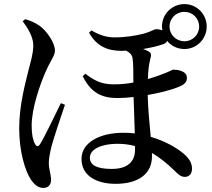

<svg xmlns="http://www.w3.org/2000/svg" viewBox="-20 -856 1040 940"><path d="M810 -726C810 -766 842 -798 883 -798C923 -798 955 -766 955 -726C955 -686 923 -654 883 -654C842 -654 810 -686 810 -726ZM91 -752C113 -723 143 -677 143 -634C143 -593 129 -550 119 -510C105 -451 74 -343 74 -228C74 -115 102 -22 131 23C153 55 173 64 192 64C218 64 230 47 230 24C230 -1 219 -25 219 -60C219 -78 224 -106 232 -139C245 -186 278 -285 298 -343L278 -351C252 -299 196 -180 176 -150C167 -136 158 -138 151 -152C141 -170 135 -199 135 -240C135 -330 178 -445 200 -497C226 -559 249 -582 249 -608C249 -647 209 -704 175 -729C150 -746 127 -756 103 -762ZM641 -141V-123C641 -63 603 -29 527 -29C457 -29 420 -46 420 -84C420 -131 489 -152 553 -152C583 -152 612 -149 641 -141ZM398 -495 385 -483C426 -399 482 -376 555 -376C582 -376 607 -378 634 -381L640 -203C622 -205 603 -206 584 -206C468 -206 379 -158 379 -78C379 5 453 44 546 44C663 44 724 -9 724 -90V-107C760 -86 797 -57 836 -19C851 -4 865 10 885 10C908 10 920 -7 920 -30C920 -60 905 -82 875 -107C842 -134 787 -166 718 -186C712 -247 705 -319 703 -391C757 -400 815 -414 858 -432C887 -444 895 -457 895 -475C895 -512 842 -515 828 -515C823 -515 812 -507 786 -497C764 -488 735 -478 704 -469C705 -507 709 -542 716 -568C722 -587 721 -597 706 -605C699 -609 690 -613 680 -616C718 -622 755 -631 780 -640C789 -643 795 -648 798 -656C818 -631 849 -616 883 -616C943 -616 992 -665 992 -726C992 -787 943 -836 883 -836C822 -836 773 -787 773 -726L775 -707C766 -711 755 -713 744 -713C734 -713 720 -701 683 -691C642 -681 595 -673 540 -673C500 -673 465 -685 428 -707L416 -696C453 -629 508 -607 575 -607L597 -608C612 -601 626 -590 629 -571C633 -546 633 -496 633 -452C607 -447 575 -443 537 -443C472 -443 438 -465 398 -495Z"/></svg>

Font: Noto Serif CJK HK SemiBold
Style: Regular
Weight: 600
Designer: Ryoko NISHIZUKA 西塚涼子 (kana & ideographs); Frank Grießhammer (Latin, Greek & Cyrillic); Wenlong ZHANG 张文龙 (bopomofo); San
Foundry: Adobe
Version: Version 2.001;hotconv 1.1.0;makeotfexe 2.6.0